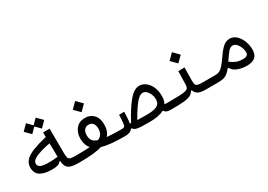

<svg xmlns="http://www.w3.org/2000/svg" viewBox="3 -1376 2924 2095"><g transform="rotate(-30 1465.0 -329.0)"><path d="M288.6 -80.1Q197.8 -80.1 145.8 -111.6Q93.8 -143.1 93.8 -216.8Q93.8 -270.5 129.4 -307.4Q165 -344.2 235.1 -371.3Q305.2 -398.4 407.7 -422.9L406.7 -480.5H489.3L491.2 -162.6Q491.7 -127.9 498.3 -110.6Q504.9 -93.3 525.1 -87.6Q545.4 -82 585.9 -82Q606.4 -82 614.3 -74.2Q622.1 -66.4 622.1 -44.9Q622.1 -21 613.5 -9.3Q605 2.4 580.1 2.4Q518.6 2.4 482.9 -8.5Q447.3 -19.5 431.2 -45.4Q415 -71.3 412.6 -116.2H400.4Q389.6 -95.2 362.1 -87.6Q334.5 -80.1 288.6 -80.1ZM408.7 -342.8Q282.7 -317.9 224.9 -290Q167 -262.2 167 -223.6Q167 -190.9 199 -177.5Q231 -164.1 305.7 -164.1Q326.7 -164.1 356 -165.8Q385.3 -167.5 411.1 -171.4ZM417.5 -522.9 356.4 -584 295.4 -522.9 227.1 -591.8 295.4 -660.6 356.4 -599.1 417.5 -660.6 485.8 -591.8Z M579.1 2.4 585.9 -82Q697.8 -82 768.6 -87.4Q724.6 -135.3 724.6 -216.8Q724.6 -291 765.9 -340.3Q807.1 -389.6 880.4 -389.6Q944.8 -389.6 986.8 -346.4Q1028.8 -303.2 1028.8 -223.6Q1028.8 -137.2 982.4 -89.4Q1054.2 -82 1172.9 -82Q1197.8 -82 1209.2 -73.5Q1220.7 -64.9 1220.7 -43Q1220.7 -17.1 1205.8 -7.3Q1190.9 2.4 1164.6 2.4Q1072.8 2.4 999.8 -4.2Q926.8 -10.7 873 -27.3Q819.8 -10.3 746.8 -3.9Q673.8 2.4 579.1 2.4ZM883.8 -107.9Q919.4 -122.6 935.1 -150.9Q950.7 -179.2 950.7 -215.8Q950.7 -256.8 932.1 -281.2Q913.6 -305.7 878.9 -305.7Q843.3 -305.7 823.2 -281.5Q803.2 -257.3 803.2 -213.4Q803.2 -174.8 820.1 -148.9Q836.9 -123 883.8 -107.9ZM881.3 -461.4 811 -531.7 881.3 -602.5 951.7 -531.7Z M1752.4 2.9Q1710 2.9 1690.2 -4.4Q1670.4 -11.7 1661.1 -31.2H1651.4Q1620.6 -14.6 1575.4 -5.9Q1530.3 2.9 1467.8 2.9Q1401.4 2.9 1361.3 0.7Q1321.3 -1.5 1300 -9.5Q1278.8 -17.6 1269 -34.7H1256.3Q1231.9 2.4 1166 2.4L1171.9 -82Q1192.9 -82 1202.4 -91.1Q1211.9 -100.1 1215.6 -132.1Q1219.2 -164.1 1221.2 -232.4L1286.6 -233.4Q1284.7 -188 1282.5 -152.6Q1280.3 -117.2 1275.4 -90.8Q1282.2 -89.4 1289.6 -88.4Q1364.3 -230 1433.6 -313.7Q1502.9 -397.5 1567.9 -397.5Q1610.4 -397.5 1647.2 -369.9Q1684.1 -342.3 1706.5 -293Q1729 -243.7 1729 -178.2Q1729 -150.9 1723.9 -127.4Q1718.8 -104 1707.5 -84.5Q1720.2 -82.5 1731.9 -82Q1743.7 -81.5 1757.8 -81.5Q1777.8 -81.5 1786.1 -73.7Q1794.4 -65.9 1794.4 -45.4Q1794.4 2.9 1752.4 2.9ZM1364.7 -83Q1408.2 -81.1 1474.1 -81.1Q1552.7 -81.1 1591.3 -93.5Q1629.9 -106 1642.3 -128.7Q1654.8 -151.4 1654.8 -182.6Q1654.8 -211.9 1642.6 -241.7Q1630.4 -271.5 1609.4 -291.7Q1588.4 -312 1561.5 -312Q1523.4 -312 1475.6 -253.4Q1427.7 -194.8 1364.7 -83Z M1752 2.4 1757.8 -82Q1846.7 -82 1898.4 -84.5Q1950.2 -86.9 1974.9 -94.2Q1999.5 -101.6 2007.1 -116.2Q2014.6 -130.9 2015.1 -155.8L2019 -321.3L2098.1 -323.2L2095.7 -160.6Q2095.7 -127 2101.3 -110.1Q2106.9 -93.3 2127 -87.6Q2147 -82 2190.4 -82H2343.8Q2378.9 -82 2378.9 -44.9Q2378.9 -17.1 2367.2 -7.3Q2355.5 2.4 2337.9 2.4H2179.2Q2113.3 2.4 2083.5 -14.6Q2053.7 -31.7 2042 -67.4H2031.7Q2017.1 -38.6 1987.8 -23.4Q1958.5 -8.3 1902.6 -2.9Q1846.7 2.4 1752 2.4ZM2062 -394.5 1991.7 -464.8 2062 -535.6 2132.3 -464.8Z M2335 2.4Q2321.8 2.4 2316.2 -8.1Q2310.5 -18.6 2310.5 -44.9Q2310.5 -81.5 2343.8 -81.5Q2374.5 -81.5 2397.9 -91.8Q2421.4 -102.1 2447 -130.1Q2472.7 -158.2 2509.8 -212.4Q2545.9 -265.1 2573.7 -294.9Q2601.6 -324.7 2626.7 -336.9Q2651.9 -349.1 2679.7 -349.1Q2725.1 -349.1 2761 -315.9Q2796.9 -282.7 2817.6 -230.7Q2838.4 -178.7 2838.4 -122.6Q2838.4 -57.6 2803.2 -27.6Q2768.1 2.4 2699.2 2.4Q2639.2 2.4 2586.4 -17.3Q2533.7 -37.1 2511.7 -78.6H2500.5Q2475.6 -46.9 2453.1 -29.1Q2430.7 -11.2 2403.1 -4.4Q2375.5 2.4 2335 2.4ZM2543.5 -138.7Q2577.6 -110.8 2613.5 -96.4Q2649.4 -82 2694.8 -82Q2731.4 -82 2747.6 -93.5Q2763.7 -105 2763.7 -133.8Q2763.7 -160.2 2751.7 -191.4Q2739.7 -222.7 2719 -245.1Q2698.2 -267.6 2671.9 -267.6Q2640.6 -267.6 2615.5 -237.8Q2590.3 -208 2551.8 -150.9Q2547.4 -144 2543.5 -138.7Z"/></g></svg>

Font: CaskaydiaMono NF SemiLight
Style: Regular
Weight: 350
Designer: Aaron Bell
Foundry: Saja Typeworks
Version: Version 2111.001; ttfautohint (v1.8.4);Nerd Fonts 3.1.1